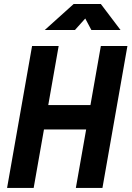

<svg xmlns="http://www.w3.org/2000/svg" viewBox="-20 -918 643 938"><path d="M350.6 0H480.5L602.5 -693.4H472.7L421.9 -404.8H215.8L266.6 -693.4H136.7L14.6 0H144.5L194.8 -285.6H400.9ZM198.7 -771.5H346.2L396.5 -827.6L426.3 -771.5H568.8L472.7 -898.4H339.8Z"/></svg>

Font: Cascadia Mono NF
Style: Bold Italic
Weight: 700
Italic angle: -10°
Monospace: yes
Designer: Aaron Bell
Foundry: Saja Typeworks
Version: Version 2404.023